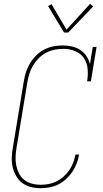

<svg xmlns="http://www.w3.org/2000/svg" viewBox="-20 -982 540 1010"><path d="M193 8Q167 8 141.5 1.5Q116 -5 96.5 -20Q77 -35 64.5 -57Q52 -79 46.5 -103.5Q41 -128 42 -155Q43 -182 48 -208L105 -553Q109 -578 116.5 -602Q124 -626 137.5 -648.5Q151 -671 170 -690Q189 -709 212 -721Q235 -733 260 -738Q285 -743 310 -743Q335 -743 359 -737.5Q383 -732 402.5 -719Q422 -706 435 -686.5Q448 -667 453 -644L468 -735H488L458 -554H438Q444 -586 441 -618.5Q438 -651 421.5 -676Q405 -701 375.5 -713Q346 -725 314 -725Q291 -725 268 -720.5Q245 -716 223.5 -705Q202 -694 184.5 -676.5Q167 -659 154.5 -638.5Q142 -618 135 -595.5Q128 -573 124 -550L67 -205Q63 -182 62 -158Q61 -134 65.5 -111.5Q70 -89 80 -69.5Q90 -50 107.5 -36Q125 -22 147.5 -16Q170 -10 193 -10Q215 -10 236.5 -14Q258 -18 278 -28Q298 -38 315 -53.5Q332 -69 345 -88Q358 -107 365.5 -127.5Q373 -148 377 -169H396Q392 -145 383.5 -122.5Q375 -100 361 -79Q347 -58 328 -40.5Q309 -23 287 -12Q265 -1 241 3.5Q217 8 193 8ZM339 -811H317L233 -950L251 -960L330 -826L454 -962L470 -948Z"/></svg>

Font: Iosevka Slab Thin Oblique
Style: Regular
Weight: 100
Italic angle: -9°
Monospace: yes
Designer: Belleve Invis
Foundry: Belleve Invis
Version: Version 11.1.0; ttfautohint (v1.8.3)